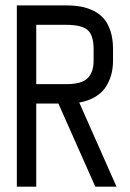

<svg xmlns="http://www.w3.org/2000/svg" viewBox="-20 -704 490 724"><path d="M229.5 -386.7Q288.1 -386.7 310.5 -409.2Q333 -431.6 333 -475.1V-519Q333 -570.3 310.8 -590.3Q288.6 -610.4 229.5 -610.4H116.7V-386.7ZM43.5 0V-683.6H229.5Q259.8 -683.6 284.4 -679.2Q309.1 -674.8 332.3 -663.6Q355.5 -652.3 371.3 -634Q387.2 -615.7 396.7 -586.7Q406.2 -557.6 406.2 -519V-475.1Q406.2 -448.2 400.1 -424.6Q394 -400.9 380.4 -378.4Q366.7 -356 340.8 -339.8Q314.9 -323.7 278.8 -317.4L419.4 0H339.4L200.2 -313.5H116.7V0Z"/></svg>

Font: Anka/Coder Narrow
Style: Regular
Weight: 400
Width: 3
Monospace: yes
Version: Version 001.100